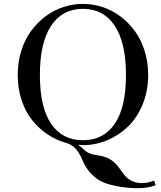

<svg xmlns="http://www.w3.org/2000/svg" viewBox="-20 -734 830 989"><path d="M71.3 -347.7Q71.3 -414.1 89.8 -472.9Q108.4 -531.7 140.6 -575.2Q172.9 -618.7 215.3 -650.4Q257.8 -682.1 307.1 -698Q356.4 -713.9 407.2 -713.9Q458 -713.9 507.3 -698Q556.6 -682.1 599.1 -650.4Q641.6 -618.7 673.8 -575.2Q706.1 -531.7 724.6 -472.9Q743.2 -414.1 743.2 -347.7Q743.2 -265.1 714.6 -195.8Q686 -126.5 638.7 -81.3Q591.3 -36.1 531.5 -11.2Q471.7 13.7 407.2 13.7Q395 13.7 385.3 11.7L384.3 14.2Q398.9 22.9 414.1 38.1Q436 60.1 479.5 65.4Q519 70.3 547.1 86.7Q575.2 103 597.7 136.2Q615.7 162.6 625.2 173.1Q634.8 183.6 651.9 194.3Q675.8 209 711.9 209Q743.7 209 773.4 196.3L782.2 219.7Q742.7 235.4 689.5 235.4Q630.9 235.4 572.5 223.1Q514.2 210.9 484.4 190.4Q431.6 154.8 404.8 91.3Q397.9 74.7 391.6 63.2Q385.3 51.8 375.2 38.3Q365.2 24.9 351.3 15.9Q337.4 6.8 320.3 2Q270.5 -11.7 226.6 -40.8Q182.6 -69.8 147.5 -112.8Q112.3 -155.8 91.8 -216.6Q71.3 -277.3 71.3 -347.7ZM185.5 -347.7Q185.5 -181.6 243.2 -96.7Q300.8 -11.7 407.2 -11.7Q513.7 -11.7 571.3 -96.7Q628.9 -181.6 628.9 -347.7Q628.9 -514.2 571 -601.3Q513.2 -688.5 407.2 -688.5Q301.3 -688.5 243.4 -601.3Q185.5 -514.2 185.5 -347.7Z"/></svg>

Font: Theano Didot
Style: Regular
Weight: 400
Designer: Alexey Kryukov
Version: Version 2.0